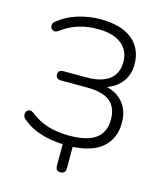

<svg xmlns="http://www.w3.org/2000/svg" viewBox="-127 -806 896 1059"><g transform="rotate(15 321.5 -276.5)"><path d="M291 129V7Q217 4 157 -16.5Q97 -37 57 -73Q45 -84 45 -98Q45 -110 52 -118Q59 -126 70 -126Q79 -126 89 -119Q135 -82 189.5 -65Q244 -48 313 -48Q415 -48 464 -84Q513 -120 513 -193Q513 -263 470.5 -296.5Q428 -330 340 -330H191Q177 -330 169 -337Q161 -344 161 -357Q161 -383 191 -383H325Q409 -383 453 -417.5Q497 -452 497 -517Q497 -583 450 -620Q403 -657 314 -657Q193 -657 107 -590Q97 -583 87 -583Q77 -583 69.5 -591Q62 -599 62 -610Q62 -625 76 -635Q123 -674 186 -693.5Q249 -713 317 -713Q435 -713 497.5 -661.5Q560 -610 560 -520Q560 -463 529.5 -421.5Q499 -380 445 -361Q507 -346 541.5 -302Q576 -258 576 -192Q576 -103 519 -51.5Q462 0 348 7V129Q348 160 319 160Q291 160 291 129Z"/></g></svg>

Font: SN Pro Light
Style: Regular
Weight: 300
Designer: Tobias Whetton
Foundry: Supernotes
Version: Version 1.002